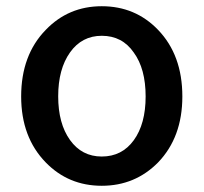

<svg xmlns="http://www.w3.org/2000/svg" viewBox="-20 -584 654 617"><path d="M307 13Q200 13 127 -62Q48 -143 48 -274Q48 -407 127 -488Q200 -564 307 -564Q415 -564 488 -488Q566 -407 566 -274Q566 -143 488 -62Q414 13 307 13ZM307 -81Q372 -81 410 -133.5Q448 -186 448 -274Q448 -363 410 -415Q373 -469 307 -469Q243 -469 205 -415.5Q167 -362 167 -274.5Q167 -187 205 -134Q243 -81 307 -81Z"/></svg>

Font: GenSenRounded TW M
Style: Regular
Weight: 500
Version: Version 1.501;PS 1;hotconv 16.6.51;makeotf.lib2.5.65220